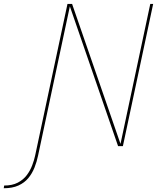

<svg xmlns="http://www.w3.org/2000/svg" viewBox="-162 -758 815 996"><path d="M-142.5 218.5 -140.5 204.5Q-98.5 204.5 -69.8 189.5Q-41 174.5 -23 150.5Q-5 126.5 5.2 99.2Q15.5 72 20.5 48L188 -737.5H212L465.5 -4.5L461.5 -4L617.5 -737.5H632.5L475.5 0H450.5L198 -732L202 -732.5L35.5 49Q29 81 17 111.2Q5 141.5 -15 165.8Q-35 190 -66.2 204.2Q-97.5 218.5 -142.5 218.5Z"/></svg>

Font: Epilogue Thin
Style: Italic
Weight: 250
Italic angle: -12°
Designer: Tyler Finck
Foundry: Etcetera Type Co
Version: Version 2.112